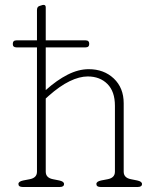

<svg xmlns="http://www.w3.org/2000/svg" viewBox="-20 -746 624 766"><path d="M31 -570.5Q31 -585 45.5 -585H127.5V-705.5Q127.5 -719 137 -722L149.5 -726Q151 -726.5 154 -726.5Q162.5 -726.5 162.5 -716.5V-585H321.5Q336 -585 336 -571Q336 -557 321.5 -557H162.5V-386.5Q207 -426.5 250 -448.2Q293 -470 334 -470Q394.5 -470 434 -432.8Q473.5 -395.5 473.5 -334V-61Q473.5 -36.5 502.5 -31L527.5 -26Q546.5 -22 546.5 -12Q546.5 0 529.5 0H381.5Q364.5 0 364.5 -12Q364.5 -22 383.5 -26L409.5 -31Q438.5 -36.5 438.5 -61V-324Q438.5 -381 408.5 -411Q378.5 -441 330 -441Q297 -441 257.8 -422Q218.5 -403 173.5 -363L162.5 -353V-61Q162.5 -36.5 191.5 -31L216.5 -26Q235.5 -22 235.5 -12Q235.5 0 218.5 0H70.5Q53.5 0 53.5 -12Q53.5 -22 72.5 -26L98.5 -31Q127.5 -36.5 127.5 -61V-557H45.5Q31 -557 31 -570.5Z"/></svg>

Font: Fraunces 9pt S100 Thin
Style: Regular
Weight: 100
Version: Version 1.000; ttfautohint (v1.8.3)